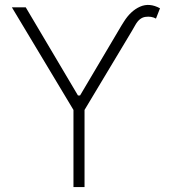

<svg xmlns="http://www.w3.org/2000/svg" viewBox="-20 -757 690 777"><path d="M513.8 -631.7 322.1 -312.1V0H277.3V-312.1L28.1 -727.3H84.2L295.5 -370.7H304L471.2 -653.1L481.2 -669Q508.9 -713.4 546.9 -730.1Q584.9 -746.8 627.5 -723.4L611.2 -681.8Q592.7 -692.1 568.5 -688.7Q544.4 -685.4 528.1 -656.6Z"/></svg>

Font: Inter UI Extra Light
Style: Regular
Weight: 200
Designer: Rasmus Andersson
Foundry: rsms
Version: 3.2;8d6f07862